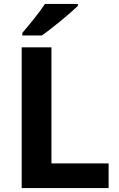

<svg xmlns="http://www.w3.org/2000/svg" viewBox="-20 -1005 605 974"><path d="M375 -975V-985H208C179 -940 125 -875 93 -838V-825H192C243 -860 337 -938 375 -975ZM90 -51H531V-176H241V-765H90Z"/></svg>

Font: Noto Sans Tamil UI
Style: Bold
Weight: 700
Designer: Jelle Bosma - Monotype Design Team
Foundry: Monotype Imaging Inc.
Version: Version 2.004